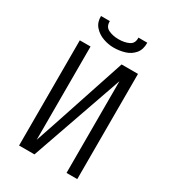

<svg xmlns="http://www.w3.org/2000/svg" viewBox="-216 -1030 1031 1146"><g transform="rotate(30 300.0 -457.0)"><path d="M426.5 0V-632L205.5 0H99.5V-725H173.5V-82L220.5 -221L387.5 -725H500.5V0ZM136.5 -914H197.5Q196 -875 226.2 -860.5Q256.5 -846 295.5 -846Q337 -846 366.8 -860.2Q396.5 -874.5 394.5 -914H455.5Q456.5 -867 432.5 -838.8Q408.5 -810.5 371.8 -799.2Q335 -788 294.5 -788Q259 -788 222 -801.2Q185 -814.5 160.2 -842.8Q135.5 -871 136.5 -914Z"/></g></svg>

Font: JuliaMono Light
Style: Regular
Weight: 300
Monospace: yes
Designer: cormullion
Foundry: corm
Version: Version 0.054; ttfautohint (v1.8.4)